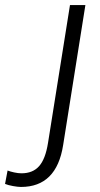

<svg xmlns="http://www.w3.org/2000/svg" viewBox="-147 -521 395 760"><path d="M-64 219Q-76 219 -95.5 215.5Q-115 212 -127 207L-117 154Q-107 158 -91 161.5Q-75 165 -62 165Q-17 165 8 136.5Q33 108 43 45L130 -501H191L103 53Q77 219 -64 219Z"/></svg>

Font: Mulish Light
Style: Italic
Weight: 300
Italic angle: -9°
Designer: Vernon Adams
Foundry: Vernon Adams
Version: Version 3.603; ttfautohint (v1.8.3)